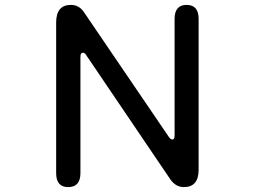

<svg xmlns="http://www.w3.org/2000/svg" viewBox="-20 -742 1040 783"><path d="M209 -36V-650Q209 -722 269 -722Q304 -722 324 -690L669 -183Q676 -173 683 -173Q692 -173 692 -189V-665Q692 -722 741 -722Q790 -722 790 -665V-50Q790 21 730 21Q697 21 675 -10L331 -518Q325 -527 318 -527Q308 -527 308 -510V-36Q308 21 258 21Q209 21 209 -36Z"/></svg>

Font: 寒蝉全圆体
Style: Regular
Weight: 400
Designer: Warren2060
      Designed by Motoya company      

      [Varela Round]
      Joe Prince(Latin component); Avraham Cornf
Foundry: ChillType
Version: Version 3.200